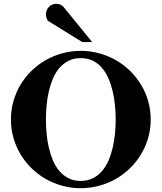

<svg xmlns="http://www.w3.org/2000/svg" viewBox="-20 -969 845 1004"><path d="M461.9 -749 312 -933.1Q306.2 -940.4 295.7 -944.8Q285.2 -949.2 273.9 -949.2Q262.7 -949.2 252.9 -944.8Q243.2 -940.4 235.8 -933.1Q228.5 -925.8 224.4 -916Q220.2 -906.2 220.2 -895Q220.2 -883.8 223.6 -873Q227.1 -862.3 235.8 -856.9L410.2 -749ZM768.1 -344.2Q768.1 -394 754.9 -440.2Q741.7 -486.3 717.5 -526.1Q693.4 -565.9 659.9 -598.6Q626.5 -631.3 585.7 -654.5Q544.9 -677.7 498.3 -690.4Q451.7 -703.1 401.9 -703.1Q352.1 -703.1 305.7 -690.4Q259.3 -677.7 218.8 -654.5Q178.2 -631.3 144.8 -598.6Q111.3 -565.9 87.4 -526.1Q63.5 -486.3 50.3 -440.2Q37.1 -394 37.1 -344.2Q37.1 -293.9 50.3 -248Q63.5 -202.1 87.4 -162.1Q111.3 -122.1 144.8 -89.4Q178.2 -56.6 218.8 -33.4Q259.3 -10.3 305.7 2.4Q352.1 15.1 401.9 15.1Q451.7 15.1 498.3 2.4Q544.9 -10.3 585.7 -33.4Q626.5 -56.6 659.9 -89.4Q693.4 -122.1 717.5 -162.1Q741.7 -202.1 754.9 -248.3Q768.1 -294.4 768.1 -344.2ZM585 -344.2Q585 -308.1 581.3 -270.3Q577.6 -232.4 569.3 -196.8Q561 -161.1 547.4 -129.6Q533.7 -98.1 513.4 -74.5Q493.2 -50.8 465.6 -36.9Q438 -22.9 401.9 -22.9Q365.7 -22.9 338.4 -36.9Q311 -50.8 290.8 -74.5Q270.5 -98.1 257.1 -129.6Q243.7 -161.1 235.4 -196.8Q227.1 -232.4 223.6 -270.3Q220.2 -308.1 220.2 -344.2Q220.2 -379.9 223.6 -417.7Q227.1 -455.6 235.4 -491.2Q243.7 -526.9 257.1 -558.6Q270.5 -590.3 290.8 -613.8Q311 -637.2 338.4 -651.1Q365.7 -665 401.9 -665Q438 -665 465.6 -651.4Q493.2 -637.7 513.4 -613.8Q533.7 -589.8 547.4 -558.3Q561 -526.9 569.3 -491.2Q577.6 -455.6 581.3 -417.7Q585 -379.9 585 -344.2Z"/></svg>

Font: Galatia SIL
Style: Bold
Weight: 700
Designer: Development by SIL's NRSI team
Version: Version 2.1